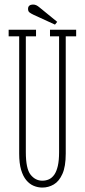

<svg xmlns="http://www.w3.org/2000/svg" viewBox="-20 -834 382 866"><path d="M171 12Q151 12 132.2 4.2Q113.5 -3.5 98.8 -21Q84 -38.5 75.2 -68Q66.5 -97.5 66.5 -141V-670H19V-700H142.5V-670H96.5V-148Q96.5 -73 118 -46Q139.5 -19 171 -19Q187 -19 200.8 -25.2Q214.5 -31.5 224.8 -46Q235 -60.5 240.8 -85.5Q246.5 -110.5 246.5 -148V-670H205.5V-700H323.5V-670H276.5V-141Q276.5 -83 261.5 -49.5Q246.5 -16 222.5 -2Q198.5 12 171 12ZM228 -723 131 -767.5Q119.5 -773 113 -778Q106.5 -783 106.5 -794Q106.5 -804 112.8 -808.8Q119 -813.5 128.5 -813.5Q137.5 -813.5 144 -810.2Q150.5 -807 157 -801.5L238 -735.5Z"/></svg>

Font: Imbue Thin 10pt Thin
Style: Regular
Weight: 250
Version: Version 1.102